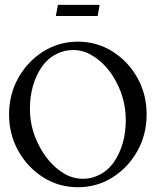

<svg xmlns="http://www.w3.org/2000/svg" viewBox="-20 -764 669 796"><path d="M302.7 12.2Q224.1 12.2 159.4 -28.6Q94.7 -69.3 56.2 -137.9Q17.6 -206.5 17.6 -289.6Q17.6 -373 56.2 -441.4Q94.7 -509.8 159.4 -550.5Q224.1 -591.3 302.7 -591.3Q381.8 -591.3 446.5 -550.5Q511.2 -509.8 549.6 -441.4Q587.9 -373 587.9 -289.6Q587.9 -206.5 549.6 -137.9Q511.2 -69.3 446.5 -28.6Q381.8 12.2 302.7 12.2ZM323.7 -22.9Q340.3 -22.9 357.9 -26.4Q418.9 -42.5 453.1 -93.3Q501.5 -165 501.5 -266.6Q501.5 -364.3 447.3 -449.7Q412.1 -504.4 360.8 -534.7Q324.7 -556.6 283.2 -556.6Q265.6 -556.6 247.6 -552.7Q186.5 -536.1 152.3 -485.4Q104 -413.1 104 -312Q104 -216.8 158.7 -130.9Q193.8 -76.2 245.1 -44.9Q281.7 -22.9 323.7 -22.9ZM384.8 -697.8H211.4L220.2 -743.7H393.1Z"/></svg>

Font: Quaaykop
Style: Regular
Weight: 400
Designer: Tup Wanders
Foundry: Free font, DO NOT SELL
Version: Version 1.00;July 31, 2023;FontCreator 11.5.0.2430 64-bit